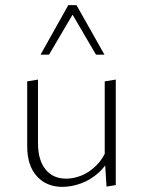

<svg xmlns="http://www.w3.org/2000/svg" viewBox="-20 -724 556 748"><path d="M223 4Q161 4 123.5 -37.5Q86 -79 86 -154V-407L128 -414V-166Q128 -101 157 -64.5Q186 -28 238 -28Q267 -28 297 -40Q327 -52 354 -78Q381 -104 398 -146L416 -127Q397 -81 365 -52Q333 -23 295.5 -9.5Q258 4 223 4ZM395 3 388 -108V-407L431 -414V-3ZM354 -511 255 -680 246 -704H278L387 -511ZM138 -511 246 -704H278L271 -681L171 -511Z"/></svg>

Font: Ysabeau Office ExtraLight
Style: Regular
Weight: 250
Designer: Christian Thalmann (Catharsis Fonts)
Version: Version 2.001;gftools[0.9.30]; featfreeze: tnum,lnum,ss02